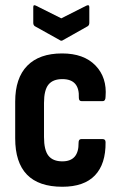

<svg xmlns="http://www.w3.org/2000/svg" viewBox="-20 -705 462 733"><path d="M218 8Q38 8 38 -177V-317Q38 -407 84 -454Q130 -501 217 -501Q300 -501 344.5 -455Q389 -409 383 -336Q383 -319 372 -319H291Q281 -319 281 -332Q284 -403 218 -403Q182 -403 165 -382Q148 -361 148 -312V-182Q148 -132 165 -110.5Q182 -89 218 -89Q281 -89 280 -160Q280 -174 290 -174H372Q383 -174 383 -162Q384 -79 342.5 -35.5Q301 8 218 8ZM208 -552 113 -605Q107 -609 107 -618V-678Q107 -689 118 -683L214 -635L309 -683Q321 -689 321 -678V-618Q321 -609 315 -605L221 -552Q214 -547 208 -552Z"/></svg>

Font: Sofia Sans Condensed
Style: Bold
Weight: 700
Designer: Botio Nikoltchev, Ani Petrova
Foundry: lettersoup
Version: Version 4.101; ttfautohint (v1.8.4.7-5d5b)